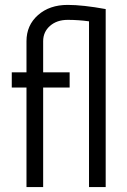

<svg xmlns="http://www.w3.org/2000/svg" viewBox="-20 -763 518 783"><path d="M88 0V-406H28V-468H88V-595Q88 -660 135 -701.5Q182 -743 256 -743Q318 -743 411 -726V0H343V-676Q300 -682 256 -682Q212 -682 184 -657.5Q156 -633 156 -595V-468H264V-406H156V0Z"/></svg>

Font: Didact Gothic
Style: Regular
Weight: 400
Designer: Daniel Johnson
Foundry: Daniel Johnson
Version: Version 2.101;PS 002.101;hotconv 1.0.88;makeotf.lib2.5.64775